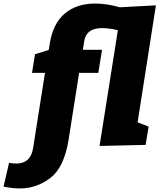

<svg xmlns="http://www.w3.org/2000/svg" viewBox="-158 -815 897 1080"><path d="M719 -785 616 -127 678 -103 661 0 402 6 505 -645Q454 -657 416 -657Q328 -657 316 -585L308 -535H416L395 -405H287L228 -30Q203 126 126 185.5Q49 245 -47 245Q-85 245 -138 235L-107 101Q-81 105 -67 105Q14 105 28 19L95 -405H22L39 -510L116 -534L122 -570Q140 -683 206.5 -739Q273 -795 377 -795Q443 -795 516 -774Z"/></svg>

Font: Bitter Pro Black
Style: Italic
Weight: 900
Italic angle: -9°
Designer: Sol Matas, and Bitter project Authors
Foundry: Sol Matas
Version: Version 1.010